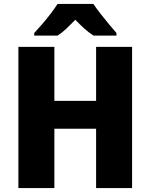

<svg xmlns="http://www.w3.org/2000/svg" viewBox="-20 -951 761 971"><path d="M648 0H466V-300H255V0H73V-714H255V-441H466V-714H648ZM452 -931Q467 -909 488.5 -881.5Q510 -854 531.5 -828Q553 -802 569 -784V-771H453Q428 -787 406.5 -806.5Q385 -826 361 -851Q336 -826 316 -806.5Q296 -787 271 -771H153V-784Q171 -803 193 -828.5Q215 -854 236 -881.5Q257 -909 271 -931Z"/></svg>

Font: Noto Sans Disp ExtBd
Style: Regular
Weight: 800
Designer: Monotype Design Team
Foundry: Monotype Imaging Inc.
Version: Version 2.000;GOOG;noto-source:20170915:90ef993387c0; ttfaut